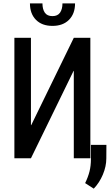

<svg xmlns="http://www.w3.org/2000/svg" viewBox="-20 -934 648 1133"><path d="M415.5 -710.9H513.2V0H415.5V-515.1L414.1 -515.6L162.6 0H64.9V-710.9H162.6V-195.8L164.1 -195.3ZM422.9 -914.1Q422.9 -853 387.2 -817.1Q351.6 -781.2 289.6 -781.2Q227.5 -781.2 192.1 -817.1Q156.7 -853 156.7 -914.1H230.5Q230.5 -879.9 244.4 -859.4Q258.3 -838.9 289.6 -838.9Q320.3 -838.9 334.5 -859.6Q348.6 -880.4 348.6 -914.1ZM607.4 0.5Q607.4 47.9 586.9 96.4Q566.4 145 533.2 179.2L482.4 146.5Q499.5 111.8 508.1 78.1Q516.6 44.4 516.6 3.4V-79.1H607.9Z"/></svg>

Font: Franco
Style: Regular
Weight: 400
Designer: Google
Version: Version 1.200311; 2013